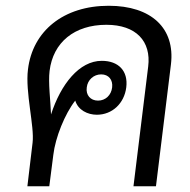

<svg xmlns="http://www.w3.org/2000/svg" viewBox="-20 -646 659 666"><path d="M93 -151 75 0H151L165 -109C172 -169 205 -251 241 -297C251 -264 284 -248 316 -248C369 -248 411 -287 418 -343C425 -400 391 -435 333 -435C255 -435 191 -354 157 -249C155 -300 147 -359 152 -400C164 -499 238 -560 349 -560C452 -560 505 -503 494 -415L443 0H521L573 -423C588 -548 505 -626 357 -626C201 -626 93 -539 77 -405C67 -327 100 -207 93 -151ZM281 -343C284 -369 305 -388 331 -388C357 -388 372 -369 369 -343C366 -316 346 -297 320 -297C294 -297 277 -316 281 -343Z"/></svg>

Font: TPK Tissa Web
Style: Italic
Weight: 400
Italic angle: -7°
Designer: Jacques Le Bailly, Suppakit Chalermlarp | Katatrad Co.,Ltd.
Foundry: Jacques Le Bailly, Cadson Demak Co.,Ltd.
Version: Version 5.000;Glyphs 3.1.2 (3151)